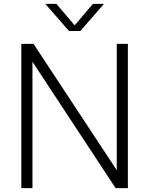

<svg xmlns="http://www.w3.org/2000/svg" viewBox="-20 -965 765 985"><path d="M89.5 0V-740H152L597 -64.5H579V-740H636V0H573L128.5 -675.5H146.5V0ZM334 -806 212.5 -945H269.5L370.5 -826H355.5L456.5 -945H513.5L392 -806Z"/></svg>

Font: Encode Sans SC Light
Style: Regular
Weight: 300
Version: Version 3.002